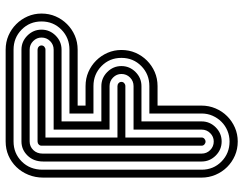

<svg xmlns="http://www.w3.org/2000/svg" viewBox="-111 -623 862 680"><g transform="rotate(-90 320.0 -283.0)"><path d="M31 -561Q31 -589 41 -613.5Q51 -638 68.5 -656Q86 -674 109 -684Q132 -694 159 -694H484Q511 -694 534 -684Q557 -674 574.5 -656.5Q592 -639 602 -616Q612 -593 612 -567Q612 -540 602 -517Q592 -494 574.5 -476.5Q557 -459 534 -449Q511 -439 484 -439H286V-411H355Q382 -411 405 -401Q428 -391 445.5 -373.5Q463 -356 473 -333Q483 -310 483 -284Q483 -257 473 -234Q463 -211 445.5 -193.5Q428 -176 405 -166Q382 -156 355 -156H286V0Q286 26 276 49.5Q266 73 248.5 90.5Q231 108 208 118Q185 128 159 128Q132 128 109 118Q86 108 68.5 90.5Q51 73 41 49.5Q31 26 31 0ZM484 -468Q526 -468 555 -496.5Q584 -525 584 -567Q584 -609 555 -637.5Q526 -666 484 -666H159Q117 -666 88 -637Q59 -608 59 -563V0Q59 42 88 70.5Q117 99 159 99Q179 99 197 91.5Q215 84 228.5 70.5Q242 57 250 39Q258 21 258 0V-185H355Q397 -185 426 -213.5Q455 -242 455 -284Q455 -326 426 -354.5Q397 -383 355 -383H258V-468ZM88 -561Q88 -595 109 -616.5Q130 -638 159 -638H484Q513 -638 534 -617Q555 -596 555 -567Q555 -538 534 -517Q513 -496 484 -496H230V-355H355Q384 -355 405 -334Q426 -313 426 -284Q426 -255 405 -234Q384 -213 355 -213H230V0Q230 29 209 50Q188 71 159 71Q130 71 109 50Q88 29 88 0ZM484 -524Q502 -524 514.5 -536.5Q527 -549 527 -567Q527 -584 514.5 -596.5Q502 -609 484 -609H159Q141 -609 128.5 -596Q116 -583 116 -563V0Q116 18 128.5 30.5Q141 43 159 43Q176 43 188.5 30.5Q201 18 201 0V-241H355Q373 -241 385.5 -253.5Q398 -266 398 -284Q398 -301 385.5 -313.5Q373 -326 355 -326H201V-524ZM144 -567Q144 -573 148.5 -577Q153 -581 159 -581H484Q490 -581 494.5 -577Q499 -573 499 -567Q499 -561 494.5 -557Q490 -553 484 -553H173V-298H355Q361 -298 365.5 -294Q370 -290 370 -284Q370 -278 365.5 -274Q361 -270 355 -270H173V0Q173 6 168.5 10Q164 14 159 14Q153 14 148.5 10Q144 6 144 0Z"/></g></svg>

Font: Zschusch
Style: Regular
Weight: 400
Designer: Peter Wiegel
Foundry: Peter Wiegel